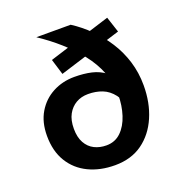

<svg xmlns="http://www.w3.org/2000/svg" viewBox="-134 -852 919 978"><g transform="rotate(-20 325.0 -363.0)"><path d="M170 -738H356Q406 -706 450 -662.5Q494 -619 528 -566Q562 -513 581 -451.5Q600 -390 600 -321Q600 -227 567.5 -151.5Q535 -76 474 -32Q413 12 325 12Q245 12 182.5 -18Q120 -48 84.5 -106Q49 -164 49 -247Q49 -321 80.5 -373.5Q112 -426 165 -454Q218 -482 282 -482Q334 -482 375 -472.5Q416 -463 448 -438.5Q480 -414 506 -369L494 -224Q480 -283 454.5 -316Q429 -349 394.5 -362.5Q360 -376 318 -376Q281 -376 252.5 -359.5Q224 -343 207 -312Q190 -281 190 -234Q190 -188 207 -157.5Q224 -127 253 -112.5Q282 -98 318 -98Q365 -98 397 -129Q429 -160 445.5 -211Q462 -262 462 -321Q462 -385 439 -443.5Q416 -502 375 -554Q334 -606 281.5 -652.5Q229 -699 170 -738ZM231 -517 205 -602 543 -708 571 -623Z"/></g></svg>

Font: Azeret Mono Thin SemiBold
Style: Regular
Weight: 600
Version: Version 1.002